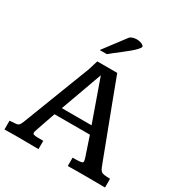

<svg xmlns="http://www.w3.org/2000/svg" viewBox="-200 -1010 1091 1153"><g transform="rotate(30 345.5 -433.0)"><path d="M-3.4 0V-61Q26.4 -62.5 40.3 -64.2Q54.2 -65.9 60.8 -73.7Q67.4 -81.5 74.2 -99.1Q76.2 -104 86.4 -130.6Q96.7 -157.2 112.3 -197.5Q127.9 -237.8 146 -285.2Q164.1 -332.5 182.4 -379.6Q200.7 -426.8 216.3 -467.3Q231.9 -507.8 242.2 -534.4Q252.4 -561 254.4 -565.9L274.9 -632.8H413.1Q413.1 -632.8 422.9 -606.9Q432.6 -581.1 448.7 -538.1Q464.8 -495.1 484.4 -443.4Q503.9 -391.6 523.9 -339.4Q543.9 -287.1 560.8 -242.2Q577.6 -197.3 588.6 -168.5Q599.6 -139.6 601.1 -135.3Q610.8 -108.9 617.2 -93.8Q623.5 -78.6 631.3 -71.8Q639.2 -64.9 653.6 -63Q668 -61 693.8 -60.5V0Q666 0 639.2 -0.5Q612.3 -1 581.1 -1Q546.4 -1 513.2 -1Q480 -1 435.5 0V-58.1Q444.3 -58.1 453.4 -58.1Q462.4 -58.1 468.3 -58.6Q490.2 -59.1 498.3 -62.3Q506.3 -65.4 506.3 -73.2Q506.3 -76.7 504.9 -82.3Q503.4 -87.9 501.5 -95.2L456.5 -229.5H210.9Q210.4 -227.5 205.6 -213.4Q200.7 -199.2 193.8 -179.7Q187 -160.2 180.2 -140.4Q173.3 -120.6 168.7 -106.9Q164.1 -93.3 163.6 -91.8Q158.7 -78.1 158.7 -72.8Q158.7 -63 167.7 -60.5Q176.8 -58.1 197.3 -57.6Q203.1 -57.6 213.9 -57.6Q224.6 -57.6 232.4 -57.6V0Q204.6 0 176 -0.5Q147.5 -1 117.7 -1Q86.4 -1 60.3 -1Q34.2 -1 -3.4 0ZM231 -283.2H437L335 -571.3ZM253.4 -699.2 366.7 -849.1Q373 -857.4 386.7 -861.8Q400.4 -866.2 414.6 -866.2Q427.7 -866.2 439.5 -862.8Q451.2 -859.4 458.5 -854.2Q465.8 -849.1 465.8 -844.7Q464.8 -835.9 451.4 -821.5Q438 -807.1 417.5 -790Q397 -772.9 374.8 -755.9Q352.5 -738.8 333.3 -723.9Q314 -709 303.2 -699.2Z"/></g></svg>

Font: Kameron Medium
Style: Regular
Weight: 500
Designer: Vernon Adams
Foundry: Vernon Adams
Version: Version 1.100